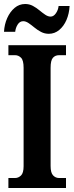

<svg xmlns="http://www.w3.org/2000/svg" viewBox="-20 -940 371 960"><path d="M22 0V-50H56Q72 -50 85 -62.5Q98 -75 98 -109V-601Q98 -639 85 -651.5Q72 -664 56 -664H22V-714H310V-664H275Q256 -664 244.5 -651Q233 -638 233 -601V-110Q233 -76 245.5 -63Q258 -50 275 -50H310V0ZM224 -771Q203 -771 185 -780.5Q167 -790 152 -802.5Q137 -815 123 -824.5Q109 -834 96 -834Q79 -834 68.5 -817.5Q58 -801 56 -781H0Q2 -818 16 -849.5Q30 -881 53 -900.5Q76 -920 106 -920Q127 -920 144.5 -910.5Q162 -901 177 -888.5Q192 -876 206 -866.5Q220 -857 233 -857Q248 -857 259.5 -873.5Q271 -890 273 -910H328Q326 -872 312.5 -840.5Q299 -809 276 -790Q253 -771 224 -771Z"/></svg>

Font: Noto Serif ExtraCondensed
Style: Bold
Weight: 700
Width: 2
Designer: Monotype Design Team
Foundry: Monotype Imaging Inc.
Version: Version 2.014; ttfautohint (v1.8.4.7-5d5b)